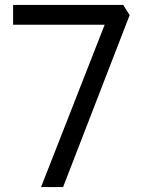

<svg xmlns="http://www.w3.org/2000/svg" viewBox="-20 -756 583 776"><path d="M403 -656H33V-736H478L504 -695L235 0H146Z"/></svg>

Font: Exo
Style: Regular
Weight: 400
Designer: Natanael Gama
Foundry: Natanael Gama
Version: Version 1.500; ttfautohint (v1.6)